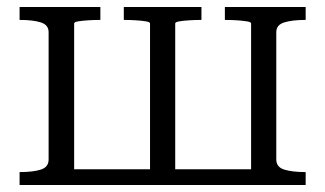

<svg xmlns="http://www.w3.org/2000/svg" viewBox="-20 -529 930 549"><path d="M119 -437Q119 -458 96.5 -465Q74 -472 38 -472H36V-509H267V-472H264Q250 -472 233 -471Q216 -470 204 -468Q192 -466 192 -462V0H36V-37H38Q74 -37 96.5 -44Q119 -51 119 -73ZM698 -462Q698 -466 685.5 -468Q673 -470 656.5 -471Q640 -472 625 -472H623V-509H854V-472H852Q816 -472 793 -465Q770 -458 770 -437V-73Q770 -51 793 -44Q816 -37 852 -37H854V0H698ZM167 -45H736V0H167ZM334 -472V-509H556V-472H553Q539 -472 522 -471Q505 -470 493 -468Q481 -466 481 -462V0H409V-462Q409 -466 397 -468Q385 -470 368 -471Q351 -472 337 -472Z"/></svg>

Font: Roboto Serif 36pt Light
Style: Regular
Weight: 300
Designer: Greg Gazdowicz
Foundry: Commercial Type
Version: Version 1.008